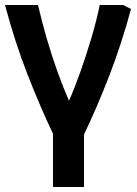

<svg xmlns="http://www.w3.org/2000/svg" viewBox="-20 -551 548 768"><path d="M256 -148Q233 -200 210 -264Q187 -328 167 -397Q147 -466 132 -531H0Q40 -381 90.5 -252Q141 -123 192 -16V197H316V-13Q367 -119 416.5 -246.5Q466 -374 504 -515L473 -531H379Q366 -468 345.5 -399Q325 -330 302 -265Q279 -200 256 -148Z"/></svg>

Font: Repo DemiBold
Style: Regular
Weight: 600
Designer: Stefan Peev
Foundry: Context Ltd
Version: Version 1.502